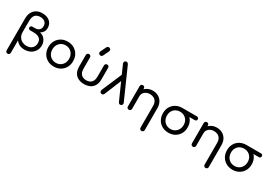

<svg xmlns="http://www.w3.org/2000/svg" viewBox="65 -2166 5302 3712"><g transform="rotate(30 2716.0 -309.5)"><path d="M137 234Q116 234 103 221Q90 208 90 187V-524Q90 -599 118 -657Q146 -715 201 -748Q256 -781 335 -781Q396 -781 447.5 -759.5Q499 -738 530.5 -693Q562 -648 562 -578Q562 -532 539.5 -495.5Q517 -459 476 -436Q537 -422 571 -387.5Q605 -353 619 -312.5Q633 -272 633 -238Q633 -165 599 -110.5Q565 -56 507.5 -26Q450 4 379 4Q334 4 301 -6Q268 -16 245.5 -31Q223 -46 208 -61.5Q193 -77 184 -89V187Q184 208 171 221Q158 234 137 234ZM374 -79Q421 -79 453 -92.5Q485 -106 505 -128.5Q525 -151 534 -178Q543 -205 543 -233Q543 -271 531 -298Q519 -325 496 -342Q473 -359 439.5 -367Q406 -375 362 -375H291Q272 -375 260 -387Q248 -399 248 -416Q248 -434 260 -446Q272 -458 291 -458H345Q394 -458 422.5 -474Q451 -490 463.5 -516.5Q476 -543 476 -572Q476 -618 455.5 -646Q435 -674 403 -686.5Q371 -699 336 -699Q290 -699 259.5 -684.5Q229 -670 212 -645Q195 -620 188.5 -588Q182 -556 182 -522L181 -277Q181 -210 209 -166Q237 -122 281.5 -100.5Q326 -79 374 -79Z M1032 4Q952 4 889.5 -31.5Q827 -67 791.5 -129.5Q756 -192 756 -273Q756 -355 791.5 -417.5Q827 -480 889.5 -515.5Q952 -551 1032 -551Q1112 -551 1174 -515.5Q1236 -480 1272 -417.5Q1308 -355 1308 -273Q1308 -192 1272.5 -129.5Q1237 -67 1175 -31.5Q1113 4 1032 4ZM1032 -79Q1086 -79 1128 -104Q1170 -129 1194 -172.5Q1218 -216 1218 -273Q1218 -330 1194 -374Q1170 -418 1128 -443Q1086 -468 1032 -468Q978 -468 936 -443Q894 -418 870 -374Q846 -330 846 -273Q846 -216 870 -172.5Q894 -129 936 -104Q978 -79 1032 -79Z M1709 5Q1636 5 1579.5 -22.5Q1523 -50 1491.5 -105Q1460 -160 1460 -240V-501Q1460 -521 1473.5 -534.5Q1487 -548 1507 -548Q1527 -548 1540.5 -534.5Q1554 -521 1554 -501V-249Q1554 -192 1573.5 -154.5Q1593 -117 1628 -98.5Q1663 -80 1709 -80Q1756 -80 1791 -98.5Q1826 -117 1845.5 -154.5Q1865 -192 1865 -249V-501Q1865 -521 1878 -534.5Q1891 -548 1912 -548Q1932 -548 1945 -534.5Q1958 -521 1958 -501V-240Q1958 -160 1926.5 -105Q1895 -50 1839 -22.5Q1783 5 1709 5ZM1712 -632Q1693 -632 1678.5 -644.5Q1664 -657 1664 -676Q1664 -682 1665.5 -688Q1667 -694 1670 -702L1726 -819Q1735 -838 1745.5 -845.5Q1756 -853 1773 -853Q1792 -853 1806 -840.5Q1820 -828 1820 -809Q1820 -804 1819 -798Q1818 -792 1815 -786L1757 -664Q1747 -644 1736 -638Q1725 -632 1712 -632Z M2514 0Q2496 0 2487 -8Q2478 -16 2471 -30L2166 -715Q2164 -720 2163 -724.5Q2162 -729 2162 -733Q2162 -754 2174.5 -768.5Q2187 -783 2208 -783Q2223 -783 2235 -774Q2247 -765 2254 -751L2557 -68Q2562 -57 2562 -47Q2562 -27 2548 -13.5Q2534 0 2514 0ZM2106 0Q2086 0 2072.5 -13.5Q2059 -27 2059 -47Q2059 -58 2062 -68L2296 -616L2340 -492L2150 -31Q2144 -17 2132 -8.5Q2120 0 2106 0Z M3126 234Q3106 234 3092.5 220.5Q3079 207 3079 187V-297Q3079 -355 3057.5 -392.5Q3036 -430 2998.5 -448.5Q2961 -467 2914 -467Q2869 -467 2833.5 -449Q2798 -431 2777 -401Q2756 -371 2756 -333H2695Q2696 -396 2727 -445.5Q2758 -495 2811 -523.5Q2864 -552 2930 -552Q2999 -552 3054 -522.5Q3109 -493 3141 -436Q3173 -379 3173 -297V187Q3173 207 3159.5 220.5Q3146 234 3126 234ZM2709 1Q2688 1 2675 -12.5Q2662 -26 2662 -46V-500Q2662 -521 2675 -534Q2688 -547 2709 -547Q2730 -547 2743 -534Q2756 -521 2756 -500V-46Q2756 -26 2743 -12.5Q2730 1 2709 1Z M3590 4Q3510 4 3447.5 -31.5Q3385 -67 3349.5 -129.5Q3314 -192 3314 -273Q3314 -355 3349.5 -416.5Q3385 -478 3447.5 -512.5Q3510 -547 3590 -547Q3670 -547 3732.5 -511Q3795 -475 3830.5 -413.5Q3866 -352 3866 -273Q3867 -192 3831.5 -129.5Q3796 -67 3733.5 -31.5Q3671 4 3590 4ZM3590 -79Q3644 -79 3686 -104Q3728 -129 3752 -172.5Q3776 -216 3776 -273Q3776 -328 3752 -371Q3728 -414 3686 -438.5Q3644 -463 3590 -463Q3536 -463 3494 -439.5Q3452 -416 3428 -373Q3404 -330 3404 -273Q3404 -216 3428 -172.5Q3452 -129 3494 -104Q3536 -79 3590 -79ZM3607 -463Q3588 -463 3576 -475.5Q3564 -488 3564 -504Q3564 -523 3576 -535Q3588 -547 3607 -547H3914Q3934 -547 3945.5 -535Q3957 -523 3957 -504Q3957 -487 3945.5 -475Q3934 -463 3914 -463Z M4556 234Q4536 234 4522.5 220.5Q4509 207 4509 187V-297Q4509 -355 4487.5 -392.5Q4466 -430 4428.5 -448.5Q4391 -467 4344 -467Q4299 -467 4263.5 -449Q4228 -431 4207 -401Q4186 -371 4186 -333H4125Q4126 -396 4157 -445.5Q4188 -495 4241 -523.5Q4294 -552 4360 -552Q4429 -552 4484 -522.5Q4539 -493 4571 -436Q4603 -379 4603 -297V187Q4603 207 4589.5 220.5Q4576 234 4556 234ZM4139 1Q4118 1 4105 -12.5Q4092 -26 4092 -46V-500Q4092 -521 4105 -534Q4118 -547 4139 -547Q4160 -547 4173 -534Q4186 -521 4186 -500V-46Q4186 -26 4173 -12.5Q4160 1 4139 1Z M5020 4Q4940 4 4877.5 -31.5Q4815 -67 4779.5 -129.5Q4744 -192 4744 -273Q4744 -355 4779.5 -416.5Q4815 -478 4877.5 -512.5Q4940 -547 5020 -547Q5100 -547 5162.5 -511Q5225 -475 5260.5 -413.5Q5296 -352 5296 -273Q5297 -192 5261.5 -129.5Q5226 -67 5163.5 -31.5Q5101 4 5020 4ZM5020 -79Q5074 -79 5116 -104Q5158 -129 5182 -172.5Q5206 -216 5206 -273Q5206 -328 5182 -371Q5158 -414 5116 -438.5Q5074 -463 5020 -463Q4966 -463 4924 -439.5Q4882 -416 4858 -373Q4834 -330 4834 -273Q4834 -216 4858 -172.5Q4882 -129 4924 -104Q4966 -79 5020 -79ZM5037 -463Q5018 -463 5006 -475.5Q4994 -488 4994 -504Q4994 -523 5006 -535Q5018 -547 5037 -547H5344Q5364 -547 5375.5 -535Q5387 -523 5387 -504Q5387 -487 5375.5 -475Q5364 -463 5344 -463Z"/></g></svg>

Font: Comfortaa SemiBold
Style: Regular
Weight: 600
Designer: Johan Aakerlund
Foundry: Johan Aakerlund
Version: Version 3.104; ttfautohint (v1.8.1.43-b0c9)